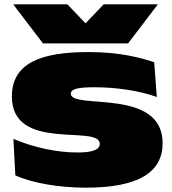

<svg xmlns="http://www.w3.org/2000/svg" viewBox="-20 -841 797 889"><path d="M35 -394C35 -134 442 -267 442 -175C442 -143 395 -135 339 -135C244 -135 139 -157 42 -198L51 -29C127 6 253 28 378 28C622 28 733 -44 733 -178C733 -438 308 -331 308 -407C308 -429 341 -437 416 -437C523 -437 628 -420 706 -392L694 -553C626 -575 533 -600 391 -600C167 -600 35 -548 35 -394ZM573 -640 711 -821H460L376 -733L292 -821H41L179 -640Z"/></svg>

Font: Mattone Black
Style: Regular
Weight: 900
Width: 6
Designer: Nunzio Mazzaferro
Foundry: Collletttivo
Version: Version 2.000;Glyphs 3.2 (3217)